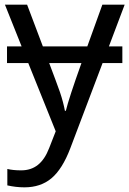

<svg xmlns="http://www.w3.org/2000/svg" viewBox="-20 -556 550 816"><path d="M216.8 2 189 73.2C164.1 137.7 126 168 69.8 168C46.9 168 27.3 166 11.2 162.1V231.9C35.2 237.3 59.6 240.2 84 240.2C129.4 240.2 168 227.5 198.7 201.7C229.5 175.8 256.3 133.3 278.8 74.2L416 -288.1H500V-358.9H442.9L509.8 -536.1H415L351.1 -358.9H162.1L95.2 -536.1H1L71.8 -358.9H9.8V-288.1H100.1ZM255.9 -85C251.5 -108.9 244.6 -135.3 234.9 -164.1C224.6 -192.9 209.5 -234.4 189 -288.1H326.2C290 -187 268.1 -119.6 259.8 -85Z"/></svg>

Font: Noto Reveo Sans
Style: Regular
Weight: 400
Designer: Monotype Design team
Foundry: Monotype Imaging Inc.
Version: Version 1.04